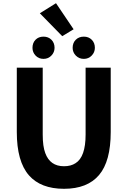

<svg xmlns="http://www.w3.org/2000/svg" viewBox="-20 -1166 795 1200"><path d="M161 -70Q85 -157 85 -341V-743H247V-325Q247 -251 263 -209Q293 -127 380 -127Q423 -127 452 -146Q515 -185 515 -325V-743H672V-341Q672 -158 599 -72Q526 14 380 14Q235 14 161 -70ZM183 -867Q183 -898 202 -917.5Q221 -937 252 -937Q282 -937 301.5 -917.5Q321 -898 321 -867Q321 -839 301 -818.5Q281 -798 252 -798Q222 -798 202.5 -818.5Q183 -839 183 -867ZM229 -1083 330 -1146 440 -983 369 -940ZM434 -867Q434 -898 453.5 -917.5Q473 -937 504 -937Q534 -937 553.5 -917.5Q573 -898 573 -867Q573 -839 553 -818.5Q533 -798 504 -798Q474 -798 454 -818.5Q434 -839 434 -867Z"/></svg>

Font: Merged Yaku Han JP ExtraBold
Style: Regular
Weight: 800
Designer: Ryoko NISHIZUKA 西塚涼子 (kana, bopomofo & ideographs); Paul D. Hunt (Latin, Greek & Cyrillic); Sandoll Communications 산돌커뮤니
Foundry: Adobe
Version: Version 2.004